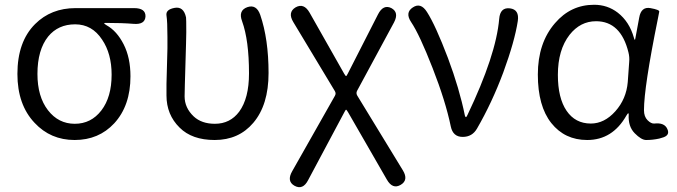

<svg xmlns="http://www.w3.org/2000/svg" viewBox="-20 -574 2840 805"><path d="M125 -59Q53 -135 53 -264Q53 -399 127 -473Q194 -540 297 -540H542Q591 -540 590 -505Q588 -470 540 -474Q492 -478 422 -478Q417 -478 417 -476Q417 -474 427 -468Q470 -444 498.5 -388Q527 -332 527 -254Q527 -131 459 -57Q394 13 293 13Q192 13 125 -59ZM448 -261Q448 -349 408 -408Q366 -472 295 -472Q224 -472 182 -421Q137 -365 137 -264Q137 -169 181 -112Q225 -55 293.5 -55Q362 -55 405 -111Q448 -167 448 -261Z M880 13Q785 13 733 -39Q678 -93 678 -174Q678 -198 678 -222L682 -371Q682 -395 682 -419Q682 -484 678 -509Q674 -534 712 -541Q750 -548 760 -501Q761 -497 761 -439Q761 -415 760 -391L755 -218Q754 -194 754 -170Q754 -122 792 -86Q825 -55 881 -55Q945 -55 983 -106Q1024 -162 1024 -266Q1024 -405 995 -485Q978 -530 1017 -544Q1055 -557 1071 -512Q1106 -410 1106 -268Q1106 -134 1042 -59Q981 13 880 13Z M1272 181Q1250 224 1215 205Q1181 186 1205 144L1384 -172Q1390 -182 1384 -192L1210 -481Q1185 -522 1219 -543Q1254 -563 1278 -521L1423 -265Q1429 -255 1431 -255Q1433 -255 1438 -265L1565 -514Q1587 -557 1621 -540Q1654 -522 1632 -480L1477 -193Q1472 -183 1478 -173L1669 140Q1694 181 1660 201Q1626 221 1602 179L1439 -104Q1433 -114 1431 -114Q1429 -114 1424 -104Z M1920 0Q1879 0 1870 -44Q1848 -150 1794 -288Q1739 -429 1704 -481Q1677 -521 1711 -543Q1744 -565 1770 -524Q1806 -468 1858 -331Q1906 -203 1929 -90Q1931 -83 1933.5 -83Q1936 -83 1940 -92Q2060 -343 2073 -495Q2077 -544 2118 -539Q2158 -534 2151 -486Q2138 -401 2090 -270Q2043 -144 1980 -35Q1960 0 1920 0Z M2442 13Q2348 13 2291.5 -58Q2235 -129 2235 -261.5Q2235 -394 2307 -477Q2373 -554 2471 -554Q2527 -554 2570 -521Q2619 -483 2638 -415Q2640 -407 2641.5 -407Q2643 -407 2644 -414L2660 -500Q2668 -547 2707 -540Q2746 -533 2744 -525Q2743 -518 2738 -494Q2680 -208 2680 -112Q2680 -85 2695 -70Q2710 -55 2723 -56Q2766 -61 2778 -33Q2791 -5 2754 4L2744 7Q2717 13 2689 13Q2669 13 2641 -15.5Q2613 -44 2616 -94Q2616 -99 2614 -99Q2612 -99 2606 -89Q2548 13 2442 13ZM2457 -56Q2514 -56 2560 -107.5Q2606 -159 2612 -230L2618 -314Q2620 -334 2615 -354Q2583 -485 2479 -485Q2413 -485 2368 -428Q2319 -365 2319 -260Q2319 -163 2355.5 -109.5Q2392 -56 2457 -56Z"/></svg>

Font: Resource Han Rounded JP Normal
Style: Regular
Weight: 350
Designer: Cyano Hao (round all glyphs); Ryoko NISHIZUKA 西塚涼子 (kana, bopomofo & ideographs); Paul D. Hunt (Latin, Greek & Cyrillic)
Foundry: Cyano Hao
Version: 0.990